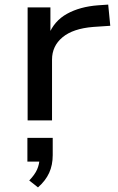

<svg xmlns="http://www.w3.org/2000/svg" viewBox="-20 -523 512 834"><path d="M100 0V-491H199V-371H191Q215 -432 271 -463Q327 -494 406 -500L450 -503L459 -411L385 -406Q297 -399 251.5 -361Q206 -323 206 -264V0ZM145 291 107 261Q131 236 141 213.5Q151 191 152 164L172 179H99V76H209V151Q209 194 193.5 228Q178 262 145 291Z"/></svg>

Font: Nunito Sans 10pt Expanded Medium
Style: Regular
Weight: 500
Width: 7
Designer: Vernon Adams
Foundry: Vernon Adams
Version: Version 3.101;gftools[0.9.27]